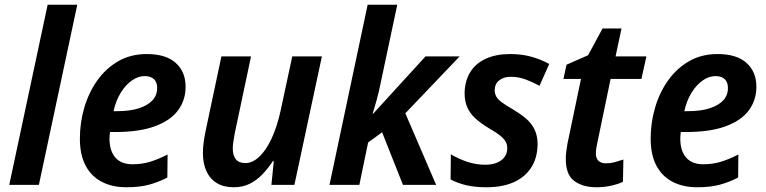

<svg xmlns="http://www.w3.org/2000/svg" viewBox="-20 -780 3232 810"><path d="M19 0 181 -760H306L144 0Z M513 10Q453 10 408.5 -13.5Q364 -37 340.5 -82.5Q317 -128 317 -195Q317 -262 335.5 -325.5Q354 -389 390 -440Q426 -491 478.5 -521.5Q531 -552 599 -552Q680 -552 721.5 -514.5Q763 -477 763 -414Q763 -358 731.5 -315Q700 -272 634 -247.5Q568 -223 465 -223H444Q443 -215 442.5 -208.5Q442 -202 442 -195Q442 -144 466.5 -115.5Q491 -87 539 -87Q578 -87 611.5 -97Q645 -107 687 -128L686 -31Q647 -11 607.5 -0.5Q568 10 513 10ZM474 -311Q528 -311 565.5 -323Q603 -335 623 -356.5Q643 -378 643 -409Q643 -433 629.5 -446Q616 -459 590 -459Q563 -459 536.5 -440.5Q510 -422 489.5 -389Q469 -356 459 -311Z M966 10Q924 10 895 -7.5Q866 -25 851 -57.5Q836 -90 836 -135Q836 -156 839.5 -182Q843 -208 849 -235L914 -542H1039L970 -216Q967 -198 964.5 -182Q962 -166 962 -154Q962 -124 975 -108Q988 -92 1015 -92Q1045 -92 1073.5 -118.5Q1102 -145 1125.5 -195Q1149 -245 1164 -314L1213 -542H1338L1222 0H1125L1135 -100H1131Q1112 -71 1088 -45.5Q1064 -20 1034 -5Q1004 10 966 10Z M1370 0 1531 -760H1656L1587 -435Q1578 -389 1567.5 -352.5Q1557 -316 1552 -300H1554L1775 -542H1919L1690 -302L1820 0H1680L1592 -222L1533 -179L1496 0Z M2032 10Q1984 10 1947.5 1.5Q1911 -7 1881 -23L1882 -129Q1914 -110 1951 -97.5Q1988 -85 2027 -85Q2054 -85 2075 -93Q2096 -101 2108 -117Q2120 -133 2120 -154Q2120 -170 2113.5 -182Q2107 -194 2090.5 -207.5Q2074 -221 2041 -240Q2008 -260 1985.5 -280.5Q1963 -301 1951.5 -327Q1940 -353 1940 -387Q1941 -439 1964 -476Q1987 -513 2030 -532.5Q2073 -552 2133 -552Q2180 -552 2220.5 -541Q2261 -530 2297 -510L2256 -418Q2229 -433 2198.5 -444.5Q2168 -456 2134 -456Q2105 -456 2086 -441Q2067 -426 2067 -399Q2067 -385 2073.5 -373Q2080 -361 2096 -349Q2112 -337 2140 -321Q2172 -302 2196.5 -282Q2221 -262 2234.5 -235Q2248 -208 2248 -171Q2247 -112 2220 -71.5Q2193 -31 2145.5 -10.5Q2098 10 2032 10Z M2496 10Q2438 10 2402 -17Q2366 -44 2367 -113Q2367 -126 2369 -141.5Q2371 -157 2374 -174L2431 -447H2357L2370 -507L2461 -547L2522 -660H2602L2577 -542H2707L2686 -447H2556L2499 -173Q2497 -164 2495.5 -153.5Q2494 -143 2494 -134Q2493 -114 2504 -102.5Q2515 -91 2536 -91Q2555 -91 2572 -95.5Q2589 -100 2610 -107L2608 -13Q2590 -4 2560 3Q2530 10 2496 10Z M2921 10Q2861 10 2816.5 -13.5Q2772 -37 2748.5 -82.5Q2725 -128 2725 -195Q2725 -262 2743.5 -325.5Q2762 -389 2798 -440Q2834 -491 2886.5 -521.5Q2939 -552 3007 -552Q3088 -552 3129.5 -514.5Q3171 -477 3171 -414Q3171 -358 3139.5 -315Q3108 -272 3042 -247.5Q2976 -223 2873 -223H2852Q2851 -215 2850.5 -208.5Q2850 -202 2850 -195Q2850 -144 2874.5 -115.5Q2899 -87 2947 -87Q2986 -87 3019.5 -97Q3053 -107 3095 -128L3094 -31Q3055 -11 3015.5 -0.5Q2976 10 2921 10ZM2882 -311Q2936 -311 2973.5 -323Q3011 -335 3031 -356.5Q3051 -378 3051 -409Q3051 -433 3037.5 -446Q3024 -459 2998 -459Q2971 -459 2944.5 -440.5Q2918 -422 2897.5 -389Q2877 -356 2867 -311Z"/></svg>

Font: Noto Sans Display SemiBold
Style: Italic
Weight: 600
Italic angle: -12°
Designer: Monotype Design Team
Foundry: Monotype Imaging Inc.
Version: Version 2.003